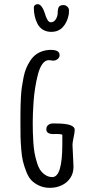

<svg xmlns="http://www.w3.org/2000/svg" viewBox="-20 -903 447 931"><path d="M314.5 -853Q314.5 -863.3 306.4 -870.8Q298.3 -878.4 288.1 -878.4Q271.5 -878.4 265.6 -869.6Q259.8 -860.8 259.8 -840.8Q259.8 -824.7 250.7 -809.8Q241.7 -794.9 225.6 -794.9Q217.3 -794.9 209.7 -807.6Q202.1 -820.3 197.3 -838.9Q191.9 -856.9 182.6 -869.9Q173.3 -882.8 162.6 -882.8Q154.3 -882.8 149.2 -878.2Q144 -873.5 144 -867.2Q144 -821.8 161.6 -788.1Q170.9 -769.5 188.2 -759Q205.6 -748.5 228.5 -748.5Q262.7 -748.5 283.7 -770.5Q304.7 -792.5 312.5 -828.6Q314.5 -836.4 314.5 -853ZM336.4 -94.7Q336.4 -107.9 334 -147.9Q331.5 -188 331.5 -200.7Q331.5 -211.4 336.9 -236.8Q342.3 -262.2 342.3 -273.4Q342.3 -304.2 252.4 -304.2H238.8V-304.7Q223.6 -304.7 214.1 -297.1Q204.6 -289.6 204.6 -275.9Q204.6 -252.9 239.3 -252.9Q245.6 -252.9 250 -253.4H258.8Q274.4 -253.4 282.2 -249.5V-203.6Q282.2 -44.4 233.9 -44.4Q214.8 -44.4 199.7 -54.7Q184.6 -64.5 174.8 -79.3Q165 -94.2 158.2 -118.2Q150.9 -142.1 147.2 -163.3Q143.6 -184.6 141.6 -213.9Q138.7 -260.7 138.7 -307.1Q138.7 -350.1 142.6 -407.7Q147.5 -478.5 164.1 -543Q172.4 -574.7 185.8 -593Q199.2 -611.3 216.3 -611.3L226.6 -610.4Q232.9 -608.9 237.3 -608.9Q250 -608.9 259.5 -616.7Q269 -624.5 269 -635.7Q269 -661.1 226.6 -661.1Q204.1 -661.1 184.6 -654.3Q165 -647.5 150.9 -636Q136.7 -624.5 125.5 -606.9Q113.8 -588.4 106.4 -570.3Q99.1 -552.2 94.2 -527.8Q88.9 -501 85.9 -480.2Q83 -459.5 81.5 -433.1Q79.1 -395.5 79.1 -337.9V-298.3Q79.1 -253.9 79.6 -239.7Q80.1 -213.9 83 -178.5Q85.9 -143.1 90.8 -123Q97.2 -96.2 107.7 -70.1Q118.2 -43.9 131.3 -29.8Q147 -13.2 170.4 -2.7Q193.8 7.8 221.7 7.8Q252.9 7.8 279.1 -4.4Q305.2 -16.6 320.8 -39.8Q336.4 -63 336.4 -94.7Z"/></svg>

Font: Amatica SC
Style: Bold
Weight: 400
Designer: Vernon Adams, Ben Nathan
Foundry: newtypography
Version: Version 2.000